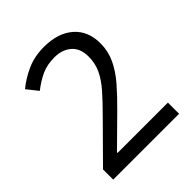

<svg xmlns="http://www.w3.org/2000/svg" viewBox="-200 -848 973 973"><g transform="rotate(-45 286.0 -362.0)"><path d="M520 0H48V-73L235 -262Q289 -316 326 -358Q363 -400 382 -440.5Q401 -481 401 -529Q401 -588 366 -618.5Q331 -649 275 -649Q223 -649 183.5 -631Q144 -613 103 -581L56 -640Q98 -675 152.5 -699.5Q207 -724 275 -724Q375 -724 433 -673.5Q491 -623 491 -534Q491 -478 468 -429Q445 -380 404 -332.5Q363 -285 308 -231L159 -84V-80H520Z"/></g></svg>

Font: Noto Sans Avestan
Style: Regular
Weight: 400
Designer: Monotype Design Team
Foundry: Monotype Imaging Inc.
Version: Version 2.003; ttfautohint (v1.8.4.7-5d5b)